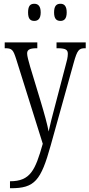

<svg xmlns="http://www.w3.org/2000/svg" viewBox="-20 -761 475 1019"><path d="M301 -650C320 -650 334 -661 334 -695C334 -730 320 -741 301 -741C280 -741 267 -730 267 -695C267 -661 280 -650 301 -650ZM162 -650C181 -650 196 -661 196 -695C196 -730 181 -741 162 -741C141 -741 129 -730 129 -695C129 -661 141 -650 162 -650ZM33 201V238H38C164 238 197 198 249 11L371 -427C390 -496 399 -505 432 -505H435V-536H280V-505H290C330 -504 340 -496 340 -475C340 -458 335 -437 328 -413L273 -203C258 -147 246 -100 238 -63C232 -98 216 -156 194 -229L140 -407C131 -439 124 -463 124 -477C124 -495 134 -505 175 -505H178V-536H5V-505H7C44 -505 50 -497 66 -447L207 2C167 143 141 201 33 201Z"/></svg>

Font: Noto Serif Lao ExtraCondensed Light
Style: Regular
Weight: 300
Width: 2
Designer: Monotype Design Team
Foundry: Monotype Imaging Inc.
Version: Version 2.003